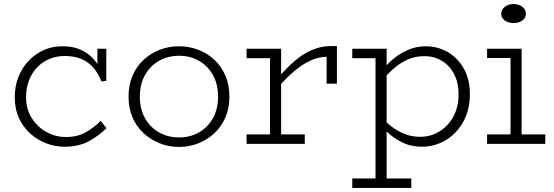

<svg xmlns="http://www.w3.org/2000/svg" viewBox="-20 -712 2740 950"><path d="M298 14Q253 14 209.5 -2.5Q166 -19 130.5 -50.5Q95 -82 74 -127.5Q53 -173 53 -231Q53 -286 71.5 -332Q90 -378 122.5 -412Q155 -446 198.5 -465Q242 -484 291 -483Q340 -483 377 -467Q414 -451 441 -422Q468 -393 484 -354L462 -362V-471H506V-312L482 -309Q465 -352 439.5 -380Q414 -408 379.5 -421.5Q345 -435 300 -435Q260 -435 225 -420.5Q190 -406 164 -379Q138 -352 123.5 -314.5Q109 -277 109 -232Q109 -171 137.5 -127Q166 -83 209.5 -59Q253 -35 300 -34Q361 -33 403.5 -57Q446 -81 478 -114L507 -78Q470 -41 420 -13.5Q370 14 298 14Z M866 15Q815 15 770 -3Q725 -21 690 -53.5Q655 -86 635.5 -131.5Q616 -177 616 -234Q616 -291 635.5 -337Q655 -383 690 -415.5Q725 -448 770 -465.5Q815 -483 866 -483Q916 -483 961.5 -465.5Q1007 -448 1041.5 -415.5Q1076 -383 1095.5 -337Q1115 -291 1115 -234Q1115 -177 1095.5 -131.5Q1076 -86 1041.5 -53.5Q1007 -21 962 -3Q917 15 866 15ZM866 -32Q922 -32 965.5 -57.5Q1009 -83 1034 -128Q1059 -173 1059 -234Q1059 -295 1034 -340Q1009 -385 965.5 -410.5Q922 -436 866 -436Q810 -436 766 -410.5Q722 -385 697 -340Q672 -295 672 -234Q672 -173 697 -128Q722 -83 766 -57.5Q810 -32 866 -32Z M1358 -282V-329Q1397 -375 1437.5 -410Q1478 -445 1523 -464.5Q1568 -484 1617 -484H1647V-298H1596V-431Q1554 -430 1514.5 -411.5Q1475 -393 1436.5 -360.5Q1398 -328 1358 -282ZM1200 0V-47H1488V0ZM1316 -7V-471H1371V-7ZM1200 -424V-471H1369V-424Z M2067 14Q2020 14 1982.5 -2Q1945 -18 1914 -43Q1883 -68 1858 -95V-141Q1883 -113 1914 -88.5Q1945 -64 1981 -49.5Q2017 -35 2060 -35Q2099 -35 2133.5 -50.5Q2168 -66 2194 -94Q2220 -122 2234.5 -160Q2249 -198 2249 -244Q2249 -304 2226 -347Q2203 -390 2164 -412.5Q2125 -435 2076 -434Q2033 -434 1995 -416.5Q1957 -399 1924.5 -370Q1892 -341 1865 -305V-355Q1889 -389 1923 -418Q1957 -447 1998.5 -465Q2040 -483 2086 -483Q2146 -483 2196 -454Q2246 -425 2275.5 -371.5Q2305 -318 2305 -244Q2305 -186 2286 -138.5Q2267 -91 2234 -57Q2201 -23 2158.5 -4.5Q2116 14 2067 14ZM1723 218V171H2015V218ZM1838 210V-471H1893V210ZM1723 -424V-471H1891V-424Z M2506 -7V-471H2561V-7ZM2390 0V-47H2678V0ZM2390 -425V-471H2553V-425ZM2521 -598Q2495 -598 2477.5 -611Q2460 -624 2460 -643Q2460 -664 2477.5 -678Q2495 -692 2520 -692Q2548 -692 2565 -678Q2582 -664 2582 -643Q2582 -624 2565 -611Q2548 -598 2521 -598Z"/></svg>

Font: BioRhyme Light
Style: Regular
Weight: 300
Designer: Aoife Mooney
Foundry: Aoife Mooney Type
Version: Version 1.600;gftools[0.9.33]